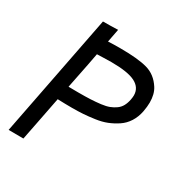

<svg xmlns="http://www.w3.org/2000/svg" viewBox="-152 -747 822 866"><g transform="rotate(30 259.0 -314.0)"><path d="M422.4 -390.6Q424.8 -403.8 424.8 -412.6Q424.8 -452.6 386.5 -472.4Q348.1 -492.2 261.7 -492.2Q244.1 -492.2 217.8 -491.2Q191.4 -490.2 187.5 -490.2L175.8 -428.7L149.9 -299.3Q167.5 -298.8 200.2 -298.8Q238.3 -298.8 264.4 -300Q290.5 -301.3 316.2 -304.4Q341.8 -307.6 358.2 -314Q374.5 -320.3 388.4 -330.3Q402.3 -340.3 410.4 -355.2Q418.5 -370.1 422.4 -390.6ZM90.3 4.9 13.2 4.4 137.2 -631.8Q179.7 -631.8 215.3 -633.3L202.1 -564.9Q227.5 -566.4 265.1 -566.4Q358.4 -566.4 406.7 -552.7Q455.1 -539.1 484.9 -492.2Q502.9 -463.9 502.9 -420.4Q502.9 -399.9 498 -373Q491.7 -340.3 475.6 -314.9Q459.5 -289.6 435.5 -273.7Q411.6 -257.8 386 -247.6Q360.4 -237.3 327.1 -232.7Q293.9 -228 268.1 -226.3Q242.2 -224.6 210 -224.6Q175.3 -224.6 135.7 -226.1Q122.6 -158.2 109.9 -94.2Q97.2 -30.3 90.3 4.9Z"/></g></svg>

Font: Fantasque Sans Mono
Style: Italic
Weight: 400
Italic angle: -11°
Monospace: yes
Designer: Jany Belluz
Version: Version 1.8.0 ; ttfautohint (v1.8.2)